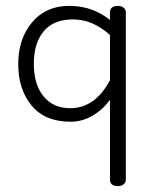

<svg xmlns="http://www.w3.org/2000/svg" viewBox="-20 -404 515 653"><path d="M382 229Q354 229 354 207V-65Q331 -32 295.5 -11Q260 10 220 10Q133 10 87.5 -45Q42 -100 42 -186Q42 -272 89 -328Q136 -384 215.5 -384Q295 -384 354 -336V-362Q354 -384 382 -384Q392 -384 400 -378Q408 -372 408 -362V207Q408 217 400 223Q392 229 382 229ZM354 -285Q295 -338 228.5 -338Q162 -338 128.5 -297.5Q95 -257 95 -187Q95 -117 128 -76.5Q161 -36 219 -36Q303 -36 354 -131Z"/></svg>

Font: Flamenco
Style: Regular
Weight: 400
Designer: Luciano Vergara
Foundry: Luciano Vergara
Version: Version 1.002